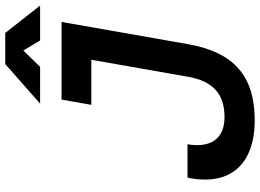

<svg xmlns="http://www.w3.org/2000/svg" viewBox="-144 -794 948 699"><g transform="rotate(-90 329.5 -444.0)"><path d="M242.2 9.8C402.8 9.8 489.3 -66.4 518.6 -232.4L599.6 -693.4H316.9L297.9 -585H461.9L399.9 -232.4C383.8 -141.6 336.9 -100.1 252.9 -100.1C175.3 -100.1 139.6 -149.9 154.3 -234.9H32.7C0.5 -80.1 80.6 9.8 242.2 9.8ZM302.2 -771.5H436L495.6 -832.5L532.2 -771.5H659.2L559.6 -898.4H446.3Z"/></g></svg>

Font: Cascadia Mono SemiBold
Style: Italic
Weight: 600
Italic angle: -10°
Monospace: yes
Designer: Aaron Bell
Foundry: Saja Typeworks
Version: Version 2404.023